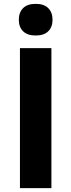

<svg xmlns="http://www.w3.org/2000/svg" viewBox="-20 -981 372 1001"><path d="M78.1 -877.9Q78.1 -916 100.3 -938.5Q122.6 -960.9 166 -960.9Q209.5 -960.9 231.7 -938.5Q253.9 -916 253.9 -877.9Q253.9 -840.3 231.7 -818.1Q209.5 -795.9 166 -795.9Q122.6 -795.9 100.3 -818.1Q78.1 -840.3 78.1 -877.9ZM248 0H84V-730H248Z"/></svg>

Font: Sora
Style: Bold
Weight: 700
Designer: Jonathan Barnbrook, Julián Moncada
Foundry: Barnbrook Fonts
Version: Version 2.000